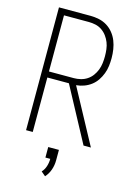

<svg xmlns="http://www.w3.org/2000/svg" viewBox="-141 -808 781 1110"><g transform="rotate(15 250.0 -253.0)"><path d="M69 0V-735H258Q284 -735 309.5 -729.5Q335 -724 357 -710.5Q379 -697 395.5 -676.5Q412 -656 421.5 -632Q431 -608 435 -582Q439 -556 439 -530Q439 -506 436 -482.5Q433 -459 424.5 -436.5Q416 -414 402.5 -394Q389 -374 370 -359.5Q351 -345 328 -336.5Q305 -328 281 -326L457 0H413L238 -326H109V0ZM109 -362H258Q278 -362 298.5 -367Q319 -372 336.5 -383.5Q354 -395 366.5 -412Q379 -429 386.5 -448.5Q394 -468 396.5 -489Q399 -510 399 -530Q399 -551 396.5 -572Q394 -593 386.5 -612Q379 -631 366.5 -648Q354 -665 336.5 -677Q319 -689 298.5 -693.5Q278 -698 258 -698H109ZM244 229 218 207Q233 191 240 169Q247 147 247 124H218V61H282V124Q282 153 272.5 180.5Q263 208 244 229Z"/></g></svg>

Font: Iosevka SS04 Extralight
Style: Regular
Weight: 200
Monospace: yes
Designer: Belleve Invis
Foundry: Belleve Invis
Version: Version 19.0.0; ttfautohint (v1.8.4)